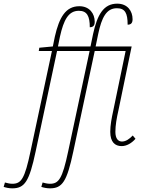

<svg xmlns="http://www.w3.org/2000/svg" viewBox="-147 -790 785 1050"><path d="M-80 240C-12 240 13 203 48 38L165 -511H343L226 37C194 189 174 215 126 215C113 215 95 211 86 208L79 232C91 236 108 240 126 240C194 240 219 203 254 38L371 -511H540L473 -188C463 -142 456 -105 456 -69C456 -13 482 9 518 9C545 9 572 -6 594 -31L579 -49C561 -30 541 -16 520 -16C500 -16 484 -31 484 -69C484 -105 491 -144 501 -188L573 -536H376L390 -604C409 -694 435 -745 492 -745C537 -745 551 -718 551 -655C571 -655 578 -666 578 -685C578 -729 551 -770 494 -770C419 -770 385 -709 362 -604L348 -536H170L181 -590C201 -680 227 -731 284 -731C329 -731 344 -702 344 -641C364 -641 371 -652 371 -671C371 -715 343 -756 287 -756C212 -756 177 -695 153 -590L142 -536L68 -529L65 -511H137L20 37C-12 189 -31 215 -80 215C-93 215 -110 211 -120 208L-127 232C-115 236 -98 240 -80 240Z"/></svg>

Font: Noto Serif Condensed Thin
Style: Italic
Weight: 100
Width: 3
Italic angle: -12°
Designer: Monotype Design Team
Foundry: Monotype Imaging Inc.
Version: Version 2.013